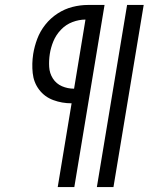

<svg xmlns="http://www.w3.org/2000/svg" viewBox="-20 -755 616 775"><path d="M371 0H438L560 -735H493ZM213 0H280L402 -735H335Q304 -735 272.5 -727Q241 -719 212.5 -700.5Q184 -682 163 -655.5Q142 -629 130.5 -598.5Q119 -568 114 -537Q108 -498 112 -460Q116 -422 138 -393Q160 -364 195 -351Q230 -338 269 -338ZM279 -397Q253 -397 230 -407Q207 -417 193.5 -438Q180 -459 178.5 -485Q177 -511 181 -537Q185 -563 195.5 -588.5Q206 -614 226 -635Q246 -656 272.5 -666Q299 -676 325 -676Z"/></svg>

Font: Iosevka Sparkle Light Oblique
Style: Regular
Weight: 300
Italic angle: -9°
Designer: Belleve Invis
Foundry: Belleve Invis
Version: Version 4.5.0; ttfautohint (v1.8.3)